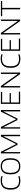

<svg xmlns="http://www.w3.org/2000/svg" viewBox="2622 -3264 649 5934"><g transform="rotate(-90 2947.0 -297.5)"><path d="M323.5 7Q242.5 7 181.5 -21.8Q120.5 -50.5 86.5 -117Q52.5 -183.5 52.5 -297Q52.5 -405.5 86 -472.8Q119.5 -540 181.8 -571Q244 -602 330.5 -602Q367 -602 401 -598Q435 -594 467 -584.5V-542.5Q432.5 -552.5 399 -556.8Q365.5 -561 330.5 -561Q257 -561 205.5 -535.5Q154 -510 127 -452.2Q100 -394.5 100 -298Q100 -197 127.5 -139.5Q155 -82 205.5 -58Q256 -34 325.5 -34Q361.5 -34 394.5 -39.5Q427.5 -45 467 -57.5V-15.5Q435 -4.5 399.2 1.2Q363.5 7 323.5 7Z M774 7Q699.5 7 643.2 -23.8Q587 -54.5 555.8 -121.8Q524.5 -189 524.5 -297Q524.5 -405.5 556 -473Q587.5 -540.5 643.8 -571.2Q700 -602 774 -602Q849 -602 905.2 -571Q961.5 -540 992.8 -472.8Q1024 -405.5 1024 -297Q1024 -189 992.8 -122Q961.5 -55 905 -24Q848.5 7 774 7ZM774 -33Q835 -33 881 -58Q927 -83 952.2 -140.8Q977.5 -198.5 977.5 -296Q977.5 -395 952 -453.2Q926.5 -511.5 880.8 -536.8Q835 -562 774 -562Q713.5 -562 668 -537Q622.5 -512 597 -454.2Q571.5 -396.5 571.5 -299Q571.5 -200 597 -141.8Q622.5 -83.5 668 -58.2Q713.5 -33 774 -33Z M1172 0V-595H1223.5L1467.5 -110H1453.5L1695.5 -595H1747.5V0H1704.5V-556.5H1720.5L1481.5 -81.5H1437.5L1196 -556H1214.5V0Z M1938.5 0V-595H1990L2234 -110H2220L2462 -595H2514V0H2471V-556.5H2487L2248 -81.5H2204L1962.5 -556H1981V0Z M2703 0V-595H3075.5V-555.5H2747.5V-39.5H3080V0ZM2733 -285.5V-325H3034.5V-285.5Z M3209.5 0V-595H3256.5L3641.5 -49H3628V-595H3671V0H3623.5L3238.5 -546H3252.5V0Z M4088 7Q4007 7 3946 -21.8Q3885 -50.5 3851 -117Q3817 -183.5 3817 -297Q3817 -405.5 3850.5 -472.8Q3884 -540 3946.2 -571Q4008.5 -602 4095 -602Q4131.5 -602 4165.5 -598Q4199.5 -594 4231.5 -584.5V-542.5Q4197 -552.5 4163.5 -556.8Q4130 -561 4095 -561Q4021.5 -561 3970 -535.5Q3918.5 -510 3891.5 -452.2Q3864.5 -394.5 3864.5 -298Q3864.5 -197 3892 -139.5Q3919.5 -82 3970 -58Q4020.5 -34 4090 -34Q4126 -34 4159 -39.5Q4192 -45 4231.5 -57.5V-15.5Q4199.5 -4.5 4163.8 1.2Q4128 7 4088 7Z M4342.5 0V-595H4715V-555.5H4387V-39.5H4719.5V0ZM4372.5 -285.5V-325H4674V-285.5Z M4849 0V-595H4896L5281 -49H5267.5V-595H5310.5V0H5263L4878 -546H4892V0Z M5626 0V-555H5412V-595H5885.5V-555H5671V0Z"/></g></svg>

Font: Encode Sans SC ExtraLight
Style: Regular
Weight: 250
Designer: Multiple Designers
Foundry: Impallari Type
Version: Version 3.002